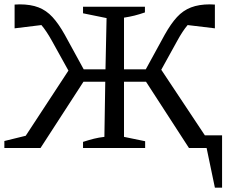

<svg xmlns="http://www.w3.org/2000/svg" viewBox="-21 -679 1044 881"><path d="M-1 0V-32L97 -56L293 -355L217 -492Q192 -537 169 -564L46 -549V-658Q59 -659 69 -659Q120 -659 156 -645Q192 -631 220 -600.5Q248 -570 276 -520L363 -361H463L468 -596L360 -618V-648H644V-622Q618 -613 596 -607.5Q574 -602 548 -598V-361H648L735 -520Q763 -570 791 -600.5Q819 -631 855.5 -645Q892 -659 942 -659Q953 -659 965 -658V-549L840 -564Q817 -537 793 -493L719 -359L919 -58H998V182H965L927 0H846L649 -304H548V-51L645 -31V0H360V-28Q388 -37 410 -42.5Q432 -48 458 -51L462 -304H362L165 0Z"/></svg>

Font: Piazzolla
Style: Regular
Weight: 400
Designer: Juan Pablo del Peral
Foundry: Huerta Tipografica
Version: Version 1.330